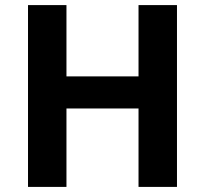

<svg xmlns="http://www.w3.org/2000/svg" viewBox="-20 -734 805 754"><path d="M675 0H524V-308H241V0H90V-714H241V-434H524V-714H675Z"/></svg>

Font: Noto IKEA Latin
Style: Bold
Weight: 700
Designer: Monotype Design Team
Foundry: Monotype Imaging Inc.
Version: Version 1.0